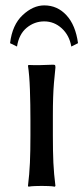

<svg xmlns="http://www.w3.org/2000/svg" viewBox="-20 -704 315 727"><path d="M95.2 -249Q95.2 -308.6 93.3 -364.7Q91.3 -420.9 85.9 -455.1L87.9 -458Q105 -457 133.5 -457.5Q162.1 -458 180.2 -459Q186.5 -459 188.2 -457.5Q189.9 -456.1 189.9 -448.2Q186.5 -416.5 184.3 -389.9Q182.1 -363.3 181.2 -335Q180.2 -306.6 180.2 -266.1V-190.9Q180.2 -130.4 182.1 -87.9Q184.1 -45.4 189.9 0L187.5 2.9Q178.2 1 162.8 0.5Q147.5 0 137.7 0Q128.4 0 112.8 0.5Q97.2 1 87.9 2.9L85.9 0Q91.3 -43.5 93.3 -87.4Q95.2 -131.3 95.2 -190.9ZM250 -527.8Q242.7 -570.3 213.9 -596.7Q185.1 -623 147.5 -623Q110.4 -623 81.1 -598.9Q51.8 -574.7 44.4 -527.8L18.1 -540.5Q26.4 -609.9 65.7 -646.7Q105 -683.6 147.5 -683.6Q197.3 -683.6 231.7 -646.2Q266.1 -608.9 275.4 -540.5Z"/></svg>

Font: Kurinto Seri
Style: Regular
Weight: 400
Designer: Kurinto was developed by Clint Goss from a range of fonts that are compatible with the SIL Open Font License Version 1.1
Foundry: Clinton F. Goss
Version: Version 2.196; July 25, 2020